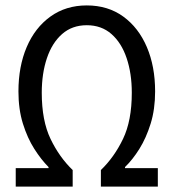

<svg xmlns="http://www.w3.org/2000/svg" viewBox="-20 -688 640 708"><path d="M38 0V-68H159V-72Q132 -99 106.5 -139Q81 -179 64.5 -232Q48 -285 48 -351Q48 -443 78.5 -514.5Q109 -586 166 -627Q223 -668 300 -668Q378 -668 434.5 -627Q491 -586 521.5 -514.5Q552 -443 552 -351Q552 -285 535.5 -232Q519 -179 494 -139Q469 -99 441 -72V-68H562V0H352V-61Q401 -108 433.5 -175.5Q466 -243 466 -346Q466 -417 447 -473.5Q428 -530 391 -562.5Q354 -595 300 -595Q246 -595 209 -562.5Q172 -530 153 -473.5Q134 -417 134 -346Q134 -243 166.5 -175.5Q199 -108 248 -61V0Z"/></svg>

Font: SauceCodePro NFM
Style: Regular
Weight: 400
Monospace: yes
Designer: Paul D. Hunt, Teo Tuominen
Foundry: Adobe
Version: Version 2.042;hotconv 1.1.0;makeotfexe 2.6.0;Nerd Fonts 3.3.